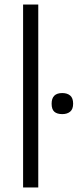

<svg xmlns="http://www.w3.org/2000/svg" viewBox="-20 -828 343 848"><path d="M82 -808H149V0H82ZM255 -324Q232 -324 220 -334.5Q208 -345 208 -370Q208 -417 255 -417Q277 -417 290 -406Q303 -395 303 -370Q303 -346 290 -335Q277 -324 255 -324Z"/></svg>

Font: Encode Sans Normal
Style: Light
Weight: 300
Designer: Pablo Impallari, Andres Torresi
Foundry: Pablo Impallari, Andres Torresi
Version: Version 1.000; ttfautohint (v1.00) -l 8 -r 50 -G 200 -x 14 -